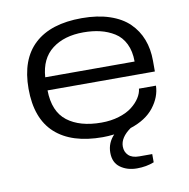

<svg xmlns="http://www.w3.org/2000/svg" viewBox="-80 -616 860 874"><g transform="rotate(-10 350.0 -179.5)"><path d="M355 12.2Q211.9 12.2 136 -56.6Q60.1 -125.5 60.1 -263.2Q60.1 -398.9 135.3 -468.5Q210.4 -538.1 354 -538.1Q426.8 -538.1 482.2 -519.5Q537.6 -501 571.8 -467.5Q606 -434.1 623 -389.6Q640.1 -345.2 640.1 -291V-241.2H144Q145.5 -143.1 203.4 -98.6Q261.2 -54.2 360.8 -54.2Q405.3 -54.2 442.4 -65.7Q479.5 -77.1 502.9 -95.5Q526.4 -113.8 539.8 -135Q553.2 -156.2 555.2 -176.8H633.8Q632.3 -124.5 595.7 -77.4Q559.1 -30.3 486.8 -6.8Q437 28.3 437 69.8Q437 95.2 453.6 111.1Q470.2 127 502.9 127H563V165Q527.3 179.2 483.9 179.2Q439 179.2 407.5 156.5Q376 133.8 376 87.9Q376 42.5 408.2 8.8Q378.4 12.2 355 12.2ZM144 -301.8H557.1Q557.1 -349.6 540 -384.3Q522.9 -418.9 492.9 -437.5Q462.9 -456.1 427.7 -464.6Q392.6 -473.1 350.1 -473.1Q261.2 -473.1 205.6 -430.4Q149.9 -387.7 144 -301.8Z"/></g></svg>

Font: Archivo Expanded Light
Style: Regular
Weight: 300
Width: 7
Designer: Hector Gatti
Foundry: Omnibus-Type
Version: Version 2.001